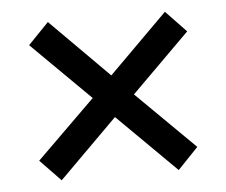

<svg xmlns="http://www.w3.org/2000/svg" viewBox="-39 -587 586 498"><g transform="rotate(-5 254.5 -338.0)"><path d="M102.5 -543.9 254.4 -391.6 407.2 -543.9 460.4 -488.3 308.6 -337.4 460.4 -187.5 407.2 -131.8 254.4 -283.2 102.5 -131.8 48.8 -187.5 201.2 -337.4 48.8 -488.3Z"/></g></svg>

Font: Munson
Style: Bold
Weight: 700
Designer: Paul James MIller
Foundry: High-Logic / Made with FontCreator
Version: Version 2.10;May 5, 2019;FontCreator 11.5.0.2430 64-bit